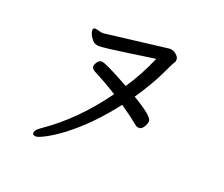

<svg xmlns="http://www.w3.org/2000/svg" viewBox="-116 -853 1233 1058"><g transform="rotate(20 500.0 -324.5)"><path d="M183.1 28.8Q163.1 28.8 163.1 14.2Q163.1 -2.9 192.9 -22.9Q369.1 -143.1 508.8 -337.9Q435.1 -383.8 366.2 -418.9Q348.1 -430.2 348.1 -441.9Q348.1 -453.1 358.6 -468.5Q369.1 -483.9 382.8 -483.9Q407.2 -483.9 553.2 -401.9Q616.2 -495.1 660.2 -600.1Q619.1 -594.2 494.6 -576.2Q370.1 -558.1 340.8 -558.1Q314 -558.1 299.8 -575.2Q274.9 -605 274.9 -629.9Q274.9 -640.1 287.1 -642.1Q295.9 -642.1 324.2 -633.8L337.9 -632.8L710.9 -678.2Q732.9 -678.2 750 -663.6Q767.1 -648.9 767.1 -635Q767.1 -621.1 761.5 -615Q755.9 -608.9 723.4 -539.1Q690.9 -469.2 620.1 -363.8Q740.2 -293 740.2 -264.2Q740.2 -248 728 -229Q715.8 -210 702.1 -210Q689 -210 681.2 -215.8Q633.8 -254.9 570.8 -297.9Q457 -149.9 332 -54.2Q276.9 -13.2 236.8 7.8Q196.8 28.8 183.1 28.8Z"/></g></svg>

Font: LXGW WenKai Screen
Style: Regular
Weight: 400
Designer: LXGW / Fontworks Inc.
Foundry: LXGW / Fontworks Inc.
Version: Version 1.510;January 18,2025